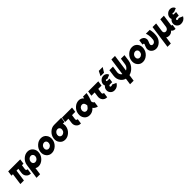

<svg xmlns="http://www.w3.org/2000/svg" viewBox="643 -2986 5472 5472"><g transform="rotate(-45 3379.0 -250.0)"><path d="M90 -500 69 -348H129L80 0H224L273 -348H347L328 -207Q315 -122 365 -60Q414 0 495 0H505L526 -152H517Q494 -152 482 -168Q469 -184 472 -207L492 -348H554L575 -500Z M856 -360Q899 -360 924 -328Q950 -295 943 -250Q936 -203 903 -172Q868 -140 825 -140Q783 -140 757 -172Q732 -204 739 -250Q746 -297 780 -328Q814 -360 856 -360ZM878 -512Q776 -512 692 -435Q610 -359 595 -250L531 200H676L706 -16Q746 12 804 12Q905 12 989 -65Q1072 -141 1087 -250Q1102 -359 1041 -435Q980 -512 878 -512Z M1416 -512Q1314 -512 1231 -435Q1148 -359 1133 -250Q1118 -141 1179 -65Q1240 12 1342 12Q1444 12 1528 -65Q1610 -141 1625 -250Q1640 -359 1580 -435Q1519 -512 1416 -512ZM1395 -360Q1438 -360 1463 -328Q1488 -296 1481 -250Q1477 -227 1468 -207.5Q1459 -188 1441 -172Q1407 -140 1364 -140Q1321 -140 1295 -172Q1270 -204 1277 -250Q1281 -273 1290.5 -292.5Q1300 -312 1317 -328Q1352 -360 1395 -360Z M1954 -512Q1852 -512 1769 -435Q1686 -359 1671 -250Q1656 -141 1717 -65Q1778 12 1880 12Q1982 12 2066 -65Q2148 -141 2163 -250Q2166 -267 2166 -283Q2166 -299 2164 -314Q2162 -327 2159.5 -338.5Q2157 -350 2152 -360H2220L2242 -512ZM1933 -360Q1976 -360 2001 -328Q2026 -296 2019 -250Q2015 -227 2006 -207.5Q1997 -188 1979 -172Q1945 -140 1902 -140Q1859 -140 1833 -172Q1808 -204 1815 -250Q1819 -273 1828.5 -292.5Q1838 -312 1855 -328Q1890 -360 1933 -360Z M2255 -500 2234 -348H2365L2346 -207Q2333 -122 2383 -60Q2432 0 2513 0H2522L2544 -152H2535Q2512 -152 2499 -168Q2487 -184 2490 -207L2510 -348H2642L2663 -500Z M2942 -512Q2840 -512 2758 -436Q2676 -360 2661 -250Q2654 -195 2665 -148.5Q2676 -102 2706 -64Q2765 12 2868 12Q2923 12 2972 -10Q2998 -22 3022.5 -40.5Q3047 -59 3069 -84Q3078 -69 3091 -57Q3104 -45 3118 -35Q3136 -22 3158 -13.5Q3180 -5 3205 0L3227 -156Q3217 -161 3208.5 -166.5Q3200 -172 3194 -179Q3189 -186 3184.5 -195.5Q3180 -205 3178 -215Q3178 -219 3176 -225.5Q3174 -232 3172 -241Q3196 -292 3215.5 -357Q3235 -422 3248 -500H3104Q3101 -482 3098 -466.5Q3095 -451 3091 -438Q3088 -441 3085.5 -445Q3083 -449 3081 -451Q3058 -479 3022 -495Q2986 -512 2942 -512ZM2921 -360Q2946 -360 2966 -348Q2984 -337 2996 -311Q3001 -300 3006 -282Q3011 -264 3015 -239Q3005 -223 2994.5 -208.5Q2984 -194 2973 -182Q2953 -159 2929 -148Q2919 -144 2909.5 -141.5Q2900 -139 2890 -139Q2846 -139 2822 -171Q2798 -205 2805 -250Q2812 -296 2844 -329Q2876 -360 2921 -360Z M3313 -500 3292 -348H3423L3404 -207Q3391 -122 3441 -60Q3490 0 3571 0H3580L3602 -152H3593Q3570 -152 3557 -168Q3545 -184 3548 -207L3568 -348H3700L3721 -500Z M4002 -329H3915Q3900 -329 3892 -337Q3886 -344 3887 -353Q3889 -364 3896 -370Q3905 -377 3921 -377Q3943 -377 3949 -363L4074 -413Q4069 -435 4057 -452.5Q4045 -470 4026 -484Q3990 -512 3940 -512Q3872 -512 3819 -465Q3768 -420 3759 -353Q3753 -311 3770 -280Q3757 -270 3746.5 -258.5Q3736 -247 3728 -234Q3711 -205 3706 -171Q3696 -96 3744 -42Q3793 12 3865 12Q3994 12 4056 -102L3931 -157Q3915 -140 3887 -140Q3866 -140 3856 -149Q3848 -156 3850 -171Q3853 -182 3860 -191Q3873 -203 3897 -203H3984ZM3869 -557H4009L4099 -700H3941Z M4168 -500 4142 -308Q4123 -175 4199 -81Q4253 -15 4330 4L4302 200H4446L4474 4Q4515 -6 4554 -27.5Q4593 -49 4628 -81Q4680 -128 4710 -185Q4740 -242 4750 -308L4776 -500H4633L4605 -308Q4596 -238 4542 -189Q4531 -179 4520 -172Q4509 -165 4497 -160L4569 -675H4425L4352 -160Q4332 -169 4316 -189Q4276 -239 4285 -308L4313 -500Z M5088 -512Q4986 -512 4903 -435Q4820 -359 4805 -250Q4790 -141 4851 -65Q4912 12 5014 12Q5116 12 5200 -65Q5282 -141 5297 -250Q5312 -359 5252 -435Q5191 -512 5088 -512ZM5067 -360Q5110 -360 5135 -328Q5160 -296 5153 -250Q5149 -227 5140 -207.5Q5131 -188 5113 -172Q5079 -140 5036 -140Q4993 -140 4967 -172Q4942 -204 4949 -250Q4953 -273 4962.5 -292.5Q4972 -312 4989 -328Q5024 -360 5067 -360Z M5374 -500 5353 -348H5377Q5391 -348 5399 -337Q5407 -325 5399 -309L5371 -242Q5349 -190 5355 -143Q5359 -120 5367.5 -100Q5376 -80 5388 -63Q5402 -46 5418.5 -32Q5435 -18 5456 -8Q5477 2 5499 7Q5521 12 5545 12Q5640 12 5717 -61Q5794 -135 5809 -242Q5827 -371 5795 -500H5639Q5647 -477 5653 -454Q5659 -431 5663 -408Q5670 -371 5670.5 -327.5Q5671 -284 5664 -235Q5659 -193 5630 -166Q5601 -140 5566 -140Q5531 -140 5514 -166Q5497 -194 5514 -235L5544 -309Q5553 -334 5553.5 -356Q5554 -378 5546 -399Q5538 -424 5522.5 -443Q5507 -462 5485 -475Q5465 -488 5443.5 -494Q5422 -500 5399 -500Z M6064 12Q6151 12 6203 -49Q6205 -52 6207 -54Q6209 -56 6210 -58Q6211 -55 6212 -53.5Q6213 -52 6214 -49Q6254 0 6320 0H6336L6356 -142H6340Q6330 -142 6323 -149Q6317 -157 6319 -168L6365 -500H6221L6184 -235Q6178 -192 6150 -166Q6121 -140 6086 -140Q6051 -140 6030 -166Q6009 -192 6016 -235L6053 -500H5908L5810 200H5945L5975 -18Q6010 12 6064 12Z M6686 -329H6599Q6584 -329 6576 -337Q6570 -344 6571 -353Q6573 -364 6580 -370Q6589 -377 6605 -377Q6627 -377 6633 -363L6758 -413Q6753 -435 6741 -452.5Q6729 -470 6710 -484Q6674 -512 6624 -512Q6556 -512 6503 -465Q6452 -420 6443 -353Q6437 -311 6454 -280Q6441 -270 6430.5 -258.5Q6420 -247 6412 -234Q6395 -205 6390 -171Q6380 -96 6428 -42Q6477 12 6549 12Q6678 12 6740 -102L6615 -157Q6599 -140 6571 -140Q6550 -140 6540 -149Q6532 -156 6534 -171Q6537 -182 6544 -191Q6557 -203 6581 -203H6668Z"/></g></svg>

Font: Unageo
Style: ExtraBold-Italic
Weight: 800
Designer: Richard Sepsi
Foundry: Richard Sepsi
Version: Version 2.000